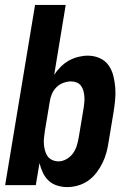

<svg xmlns="http://www.w3.org/2000/svg" viewBox="-20 -755 540 783"><path d="M254 8Q233 8 212.5 1.5Q192 -5 177.5 -19Q163 -33 154.5 -51.5Q146 -70 141 -90L126 0H1L123 -735H248L201 -450Q212 -467 227.5 -482.5Q243 -498 261 -508Q279 -518 299 -523Q319 -528 338 -528Q364 -528 386.5 -518Q409 -508 422.5 -489Q436 -470 442 -446.5Q448 -423 450 -398Q452 -373 449.5 -347.5Q447 -322 443 -297L423 -177Q420 -155 414 -133Q408 -111 398 -90.5Q388 -70 373.5 -51Q359 -32 340 -18.5Q321 -5 298.5 1.5Q276 8 254 8ZM219 -97Q235 -97 251 -106Q267 -115 277.5 -129.5Q288 -144 293 -160.5Q298 -177 301 -194L321 -314Q323 -326 324 -338Q325 -350 324 -362Q323 -374 320 -385Q317 -396 310.5 -405Q304 -414 293 -418.5Q282 -423 270 -423Q254 -423 238 -417Q222 -411 210 -399Q198 -387 191.5 -371.5Q185 -356 183 -341L163 -221Q161 -207 159.5 -193.5Q158 -180 159 -167Q160 -154 163.5 -141Q167 -128 174 -118Q181 -108 193 -102.5Q205 -97 219 -97Z"/></svg>

Font: Iosevka SS04 Extrabold Oblique
Style: Regular
Weight: 800
Italic angle: -9°
Monospace: yes
Designer: Belleve Invis
Foundry: Belleve Invis
Version: Version 19.0.0; ttfautohint (v1.8.4)